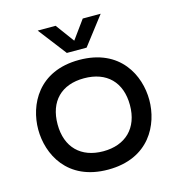

<svg xmlns="http://www.w3.org/2000/svg" viewBox="-107 -802 842 910"><g transform="rotate(-15 313.5 -347.5)"><path d="M313 14C515 14 586 -135 586 -255C586 -375 515 -524 313 -524C112 -524 41 -375 41 -255C41 -135 112 14 313 14ZM136 -255C136 -368 202 -434 313 -434C424 -434 491 -368 491 -255C491 -142 422 -76 313 -76C204 -76 136 -142 136 -255ZM160 -709 266 -571H363L469 -709H381L315 -618L248 -709Z"/></g></svg>

Font: Hibana 45 SubMedium
Style: Regular
Weight: 500
Width: 6
Designer: pygmalion
Foundry: ybstudio
Version: Version 2021.007;FEAKit 1.0